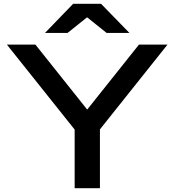

<svg xmlns="http://www.w3.org/2000/svg" viewBox="-20 -983 911 1003"><path d="M370 -358H502V0H370ZM165 -750 471 -366H400L706 -750H855L478 -277L394 -276L16 -750ZM508 -963 656 -811H537L407 -915H463L333 -811H215L362 -963Z"/></svg>

Font: Unbounded Variable
Style: Regular
Weight: 400
Designer: Luke Prowse, Jean-Baptiste Morizot, Fátima Lázaro, Florian Runge
Foundry: NaN
Version: Version 1.600;FEAKit 1.0